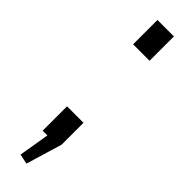

<svg xmlns="http://www.w3.org/2000/svg" viewBox="-220 -496 602 602"><g transform="rotate(45 81.0 -195.5)"><path d="M113 -108V-11L77 109L44 102L61 0H40V-108ZM122 -500V-392H49V-500Z"/></g></svg>

Font: Pathway Extreme 8pt Thin 12pt Light
Style: Regular
Weight: 300
Version: Version 1.001;gftools[0.9.26]